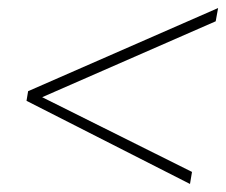

<svg xmlns="http://www.w3.org/2000/svg" viewBox="-20 -541 563 478"><path d="M46 -290 50 -314 523 -521 517 -488 85 -299 458 -113 453 -83Z"/></svg>

Font: Thasadith
Style: Italic
Weight: 400
Italic angle: -9°
Designer: Cadson Demak Co.,Ltd.
Foundry: Cadson Demak Co.,Ltd.
Version: Version 1.000; ttfautohint (v1.6)